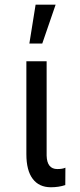

<svg xmlns="http://www.w3.org/2000/svg" viewBox="-20 -788 339 814"><path d="M177.7 -528.3V-128.4Q179.2 -71.3 223.1 -71.3Q245.6 -71.3 257.3 -77.1L256.8 -3.4Q229 5.9 195.8 5.9Q145.5 5.9 118.7 -29.8Q91.8 -65.4 91.8 -134.3V-528.3ZM130.9 -768.1H215.8L159.2 -603.5H104.5Z"/></svg>

Font: Roboto Condensed
Style: Regular
Weight: 400
Designer: Google
Version: Version 2.001047; 2015